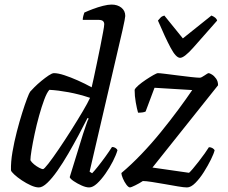

<svg xmlns="http://www.w3.org/2000/svg" viewBox="-20 -820 998 840"><path d="M150 0Q135 0 115 -9Q95 -18 75.5 -31Q56 -44 42.5 -56.5Q29 -69 28 -75Q27 -111 34.5 -155Q42 -199 53.5 -243.5Q65 -288 77 -326Q89 -364 98.5 -389Q108 -414 112 -419Q117 -425 130.5 -438.5Q144 -452 161 -466Q178 -480 193 -490Q208 -500 216 -500Q234 -500 261.5 -491Q289 -482 320.5 -468Q352 -454 381 -438Q384 -449 390 -478Q396 -507 404 -544Q412 -581 419 -617Q426 -653 431 -679.5Q436 -706 436 -714Q436 -733 412 -733H342Q342 -741 344.5 -750.5Q347 -760 349 -765Q364 -772 386.5 -780.5Q409 -789 431 -794.5Q453 -800 468 -800Q494 -800 511 -786.5Q528 -773 528 -750Q528 -742 516 -688L372 -69L383 -62Q392 -71 408 -91Q424 -111 441 -134.5Q458 -158 470 -177Q479 -177 485.5 -172.5Q492 -168 494 -163Q488 -142 474 -114.5Q460 -87 441.5 -60.5Q423 -34 404.5 -17Q386 0 370 0Q356 0 337 -8.5Q318 -17 302.5 -27.5Q287 -38 285 -45L343 -233Q351 -256 357.5 -276Q364 -296 368 -301L363 -304Q346 -270 324 -229Q302 -188 278.5 -147.5Q255 -107 231.5 -73.5Q208 -40 187 -20Q166 0 150 0ZM168 -80Q173 -80 192 -104.5Q211 -129 237.5 -168Q264 -207 291.5 -250.5Q319 -294 341.5 -332Q364 -370 374 -392Q326 -408 280 -416.5Q234 -425 196 -427Q185 -415 173.5 -384Q162 -353 151 -313.5Q140 -274 131.5 -234Q123 -194 118 -163Q113 -132 113 -119Q118 -110 129 -101Q140 -92 151.5 -86Q163 -80 168 -80ZM549 0Q542 0 533 -12Q524 -24 517.5 -39.5Q511 -55 511 -63Q554 -99 598.5 -145.5Q643 -192 684 -242.5Q725 -293 760.5 -341Q796 -389 821 -426L656 -436L617 -332Q607 -327 584 -327Q579 -344 574 -372Q569 -400 569 -427Q572 -435 586 -447Q600 -459 618 -471Q636 -483 651 -491.5Q666 -500 671 -500Q678 -500 702.5 -497Q727 -494 758 -490Q789 -486 816 -483Q843 -480 854 -480Q861 -480 875 -490Q889 -500 893 -500Q897 -500 907 -494Q917 -488 925.5 -476Q934 -464 934 -447L647 -87L807 -64Q812 -68 823.5 -81.5Q835 -95 849 -113Q863 -131 875.5 -148.5Q888 -166 894 -176Q903 -176 909.5 -172Q916 -168 919 -163Q916 -149 903 -122.5Q890 -96 872 -67.5Q854 -39 834.5 -19.5Q815 0 798 0Q785 0 758.5 -4.5Q732 -9 701 -14.5Q670 -20 644 -24Q618 -28 605 -28Q590 -18 571.5 -9Q553 0 549 0ZM768 -567Q750 -567 726.5 -611Q703 -655 671 -730Q677 -737 682.5 -743Q688 -749 699 -752L780 -652L905 -752Q927 -743 930 -730Q865 -656 825.5 -611.5Q786 -567 768 -567Z"/></svg>

Font: Texturina
Style: Italic
Weight: 400
Italic angle: -11°
Designer: Guillermo Torres Carreño
Foundry: Omnibus-Type
Version: Version 1.002; ttfautohint (v1.8.3)